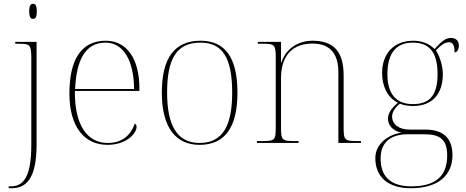

<svg xmlns="http://www.w3.org/2000/svg" viewBox="-20 -758 2471 1018"><path d="M155 -658C168 -658 175 -666 175 -698C175 -729 168 -738 155 -738C143 -738 135 -729 135 -698C135 -666 143 -658 155 -658ZM26 240H42C120 240 174 187 174 8V-536H61V-526H79C139 -526 146 -522 146 -448V8C146 180 105 230 37 230H26Z M550 10C651 10 704 -51 704 -85C704 -94 701 -99 695 -103C672 -39 627 0 551 0C447 0 375 -88 377 -276H719V-290C719 -448 651 -542 541 -542C417 -542 348 -451 348 -262C348 -87 426 10 550 10ZM691 -286H378C385 -433 428 -532 540 -532C638 -532 690 -430 691 -286Z M1038 10C1170 10 1239 -79 1239 -267C1239 -459 1169 -542 1043 -542C908 -542 838 -454 838 -267C838 -79 914 10 1038 10ZM1038 0C919 0 866 -93 866 -267C866 -448 917 -532 1043 -532C1159 -532 1211 -453 1211 -267C1211 -100 1166 0 1038 0Z M1342 0H1563V-10H1547C1474 -10 1470 -14 1470 -84V-344C1470 -433 1506 -527 1637 -527C1738 -527 1774 -464 1774 -375V0H1894V-10H1879C1806 -10 1802 -14 1802 -84V-357C1802 -482 1752 -542 1637 -542C1560 -542 1496 -500 1472 -427H1470V-536H1347V-526H1375C1435 -526 1442 -521 1442 -452V-84C1442 -14 1438 -10 1365 -10H1342Z M2158 240C2305 240 2379 170 2379 65C2379 -27 2329 -71 2234 -71H2151C2096 -71 2059 -98 2059 -140C2059 -161 2071 -185 2100 -208C2120 -200 2145 -196 2171 -196C2275 -196 2328 -264 2328 -364C2328 -417 2306 -470 2291 -491C2320 -521 2341 -534 2360 -534C2380 -534 2390 -520 2390 -480C2402 -480 2413 -494 2413 -517C2413 -542 2396 -557 2371 -557C2343 -557 2320 -538 2284 -498C2257 -525 2219 -542 2171 -542C2065 -542 2006 -470 2006 -372C2006 -311 2026 -246 2090 -213C2054 -184 2037 -155 2037 -130C2037 -94 2061 -65 2109 -54C2051 -49 1970 -2 1970 80C1970 179 2036 240 2158 240ZM2168 -206C2090 -206 2034 -250 2034 -364C2034 -487 2090 -532 2168 -532C2252 -532 2300 -487 2300 -365C2300 -243 2250 -206 2168 -206ZM2162 230C2039 230 1998 167 1998 82C1998 -11 2061 -46 2141 -46H2232C2309 -46 2351 -21 2351 66C2351 177 2288 230 2162 230Z"/></svg>

Font: Noto Serif Display Thin
Style: Regular
Weight: 100
Designer: Monotype Design Team
Foundry: Monotype Imaging Inc.
Version: Version 2.009